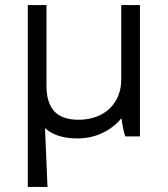

<svg xmlns="http://www.w3.org/2000/svg" viewBox="-20 -540 664 760"><path d="M90 -520H164V-200Q164 -134 194.5 -100Q225 -66 291 -66Q340 -66 378.5 -85.5Q417 -105 438.5 -141.5Q460 -178 460 -227V-520H534V0H476Q471 -13 467 -33.5Q463 -54 461 -72Q429 -34 384 -13Q339 8 286 8Q195 8 149 -41.5Q103 -91 100 -187ZM158 -35 168 200H90V-520Z"/></svg>

Font: Fixel Italic Variable Display Thin
Style: Italic
Weight: 100
Italic angle: -10°
Designer: AlfaBravo + MacPaw
Foundry: Kyrylo Tkachov, Marchela Mozhyna, Serhii Makarenko, Maria Weinstein, Zakhar Kryvoshyya
Version: Version 1.210;Glyphs 3.2 (3217)